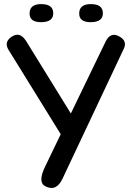

<svg xmlns="http://www.w3.org/2000/svg" viewBox="-20 -911 675 954"><path d="M571.8 -730.5Q528.8 -753.9 504.4 -703.6L332 -347.2L110.4 -706.1Q79.1 -756.8 37.1 -728Q-1.5 -701.7 22.5 -663.1L281.7 -244.1L204.1 -83Q166 -4.4 205.6 14.6Q259.8 42.5 290.5 -22.9L595.2 -668.9Q613.8 -708 571.8 -730.5ZM431.2 -890.6Q373.5 -890.6 373.5 -843.8Q373.5 -800.8 430.2 -800.8Q491.2 -800.8 491.2 -845.2Q491.2 -890.6 431.2 -890.6ZM184.6 -890.6Q127 -890.6 127 -843.8Q127 -800.8 183.6 -800.8Q244.6 -800.8 244.6 -845.2Q244.6 -890.6 184.6 -890.6Z"/></svg>

Font: Comic Relief
Style: Regular
Weight: 400
Designer: Jeff Davis
Foundry: Loudifier
Version: Version 1.200; ttfautohint (v1.8.4.7-5d5b)